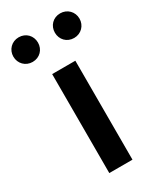

<svg xmlns="http://www.w3.org/2000/svg" viewBox="-214 -762 689 825"><g transform="rotate(-30 130.0 -350.0)"><path d="M73 -491V0H188V-491ZM172 -639C172 -605 197 -578 233 -578C268 -578 294 -605 294 -639C294 -673 268 -700 233 -700C197 -700 172 -673 172 -639ZM27 -578C63 -578 88 -605 88 -639C88 -673 63 -700 27 -700C-8 -700 -34 -673 -34 -639C-34 -605 -8 -578 27 -578Z"/></g></svg>

Font: DAIFUKU Sans Semibold
Style: Regular
Weight: 600
Designer: Original font ‘Source Sans 3’ : Paul D. Hunt
Foundry: Daifuku
Version: Version 1.000